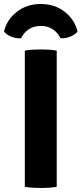

<svg xmlns="http://www.w3.org/2000/svg" viewBox="-47 -937 409 963"><path d="M77.5 -683Q96.5 -687 119.8 -688Q143 -689 157.5 -689Q173.5 -689 195.5 -688Q217.5 -687 237.5 -683V0Q217.5 3.5 195.5 4.8Q173.5 6 157.5 6Q143 6 119.8 4.8Q96.5 3.5 77.5 0ZM342 -778.5Q328 -762 304.5 -752.8Q281 -743.5 256.5 -745Q243 -773.5 217.5 -790.2Q192 -807 157.5 -807Q123 -807 97.5 -790.2Q72 -773.5 58.5 -745Q34 -743.5 10.5 -752.8Q-13 -762 -27 -778.5Q-13 -838 37 -877.5Q87 -917 157.5 -917Q228 -917 278 -877.5Q328 -838 342 -778.5Z"/></svg>

Font: Signika
Style: Bold
Weight: 700
Designer: Anna Giedry
Foundry: Anna Giedry
Version: Version 2.001